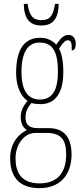

<svg xmlns="http://www.w3.org/2000/svg" viewBox="-20 -739 431 1001"><path d="M196 -606C259 -606 285 -646 286 -719H267C257 -653 237 -634 196 -634C153 -634 133 -655 124 -719H104C105 -645 132 -606 196 -606ZM186 242C292 242 353 173 353 67C353 -13 322 -71 234 -71H177C136 -71 113 -86 113 -126C113 -162 128 -183 144 -202C155 -198 177 -196 191 -196C270 -196 310 -257 310 -362C310 -426 301 -459 288 -485C308 -518 321 -529 333 -529C353 -529 354 -513 354 -476C368 -476 375 -489 375 -512C375 -536 362 -557 337 -557C308 -557 291 -531 273 -506C258 -525 227 -542 191 -542C111 -542 64 -489 64 -357C64 -288 90 -234 124 -213C106 -193 88 -165 88 -130C88 -91 104 -71 120 -61C84 -43 33 -1 33 87C33 180 78 242 186 242ZM188 -220C123 -220 92 -271 92 -364C92 -472 129 -517 186 -517C249 -517 282 -479 282 -365C282 -268 252 -220 188 -220ZM187 217C89 217 61 158 61 86C61 15 105 -46 165 -46H222C304 -46 325 -4 325 67C325 153 286 217 187 217Z"/></svg>

Font: Noto Serif Bengali ExtraCondensed Thin
Style: Regular
Weight: 100
Width: 2
Designer: Juan Bruce, Universal Thirst, Indian Type Foundry and the Monotype Design Team.
Foundry: Monotype Imaging Inc.
Version: Version 2.003